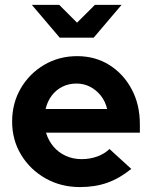

<svg xmlns="http://www.w3.org/2000/svg" viewBox="-20 -761 626 791"><path d="M309.4 9.7Q231 9.7 167.5 -26.2Q104 -62.1 67 -123.3Q30 -184.4 30 -260.3Q30 -335.9 65.5 -396.9Q101 -457.9 162 -493.8Q223 -529.7 297.7 -529.7Q372.6 -529.7 430.7 -493.1Q488.9 -456.5 522.5 -393.3Q556.2 -330.2 556.2 -249.6V-214.4H169.5Q179.1 -182.6 199.6 -157.9Q220.1 -133.2 250.3 -119.3Q280.6 -105.4 316 -105.4Q350.7 -105.4 380.6 -116.3Q410.4 -127.2 431.1 -147.1L520.8 -65.2Q473 -26.3 422.5 -8.3Q372 9.7 309.4 9.7ZM167.9 -312H421.4Q414 -343.4 395.5 -366.8Q377 -390.1 351.3 -403.5Q325.6 -416.8 295 -416.8Q263.5 -416.8 237.5 -404Q211.5 -391.1 193.6 -367.8Q175.6 -344.4 167.9 -312ZM224 -740.9 297.4 -667.6 370.9 -740.9H480.8L366.1 -605.9H226L111.2 -740.9Z"/></svg>

Font: Red Hat Display
Style: Regular
Weight: 300
Designer: Pentagram, MCKL
Foundry: Pentagram, MCKL
Version: Version 1.023